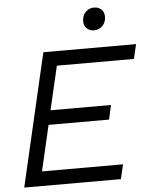

<svg xmlns="http://www.w3.org/2000/svg" viewBox="-60 -966 803 1015"><g transform="rotate(-5 341.0 -458.0)"><path d="M27 0 190 -704H682L664 -627H255L201 -395H522L505 -319H184L128 -77H558L540 0ZM468 -796Q444 -796 429 -810.5Q414 -825 414 -848Q414 -879 432.5 -897.5Q451 -916 477 -916Q501 -916 516 -901.5Q531 -887 531 -864Q531 -833 512.5 -814.5Q494 -796 468 -796Z"/></g></svg>

Font: Prodigy Sans
Style: Italic
Weight: 400
Italic angle: -13°
Designer: Wei Huang
Foundry: Wei Huang
Version: Version 1.003; ttfautohint (v1.8.3)